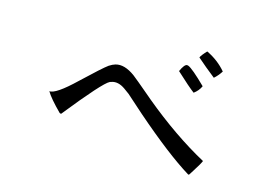

<svg xmlns="http://www.w3.org/2000/svg" viewBox="-72 -700 1065 761"><g transform="rotate(15 460.0 -319.5)"><path d="M774 -504Q762 -485 746 -471Q704 -504 670 -534Q674 -544 694 -565Q742 -542 774 -504ZM712 -427Q703 -407 684 -393Q661 -410 606 -461Q620 -492 631 -492Q633 -492 636 -491Q654 -484 712 -427ZM790 -141Q785 -128 756 -83Q753 -78 750 -74L746 -75Q653 -132 508 -258L436 -322Q424 -331 414 -338Q384 -359 358 -350Q356 -349 352 -348Q326 -336 198 -176L192 -178Q145 -225 130 -251Q156 -247 233 -321Q310 -394 331 -409Q345 -418 356 -421Q391 -431 436 -398Q447 -390 519 -329Q522 -326 526 -323Q661 -211 790 -141Z"/></g></svg>

Font: cwTeXYen
Style: Medium
Weight: 500
Version: Version 1.17